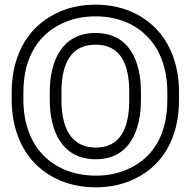

<svg xmlns="http://www.w3.org/2000/svg" viewBox="-20 -766 823 821"><path d="M695.5 -339C695.5 -183 629.4 -83.7 514.8 -37.7C477.4 -22.7 435.8 -15 389.4 -15C288.7 -15 214.9 -51.9 166.3 -101.1C114.2 -153.8 80 -235 80 -339V-371C80 -526.2 148.5 -627.4 262.9 -673.3C300.3 -688.3 341.9 -696 388.3 -696C489.3 -696 561.6 -659.2 610.2 -609.5C662.3 -556.3 695.5 -475.4 695.5 -371ZM745.5 -339V-371C745.5 -486 708.6 -580.5 646 -644.5C588.2 -703.5 502 -746 388.3 -746C336.4 -746 288.2 -737.3 244.2 -719.7C109.7 -665.7 30 -542.4 30 -371V-339C30 -224.1 68 -129.3 130.7 -65.9C188.6 -7.4 276 35 389.4 35C441.3 35 489.5 26.3 533.5 8.7C668.4 -45.5 745.5 -167.3 745.5 -339ZM389.4 -85C535.6 -85 582.7 -210.5 582.7 -339V-372C582.7 -501.9 534.8 -625 388.3 -625C242.3 -625 192.8 -501.3 192.8 -372V-339C192.8 -208.2 243.5 -85 389.4 -85ZM389.4 -135C365.3 -135 345 -139.4 327.4 -147.6C269.5 -174.9 242.8 -241.7 242.8 -339V-372C242.8 -493.8 282.9 -575 388.3 -575C494.1 -575 532.7 -494.9 532.7 -372V-339C532.7 -216.9 494.2 -135 389.4 -135Z"/></svg>

Font: Asimov
Style: WidOu
Weight: 500
Designer: Google
Version: Version 2.000980; 2014